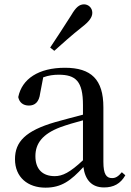

<svg xmlns="http://www.w3.org/2000/svg" viewBox="-20 -849 605 884"><path d="M211 -630 230 -615C270 -651 309 -686 357 -724C391 -750 405 -770 405 -790C405 -814 386 -829 367 -829C345 -829 329 -815 308 -779C272 -722 242 -677 211 -630ZM459 14C503 14 535 -3 557 -42L541 -56C524 -36 512 -29 496 -29C470 -29 456 -46 456 -104V-355C456 -483 400 -537 279 -537C158 -537 81 -486 64 -402C69 -377 87 -363 113 -363C140 -363 160 -378 165 -420L179 -493C204 -502 227 -505 250 -505C329 -505 362 -475 362 -365V-321C320 -310 274 -298 235 -287C97 -247 49 -196 49 -116C49 -32 109 15 189 15C263 15 306 -17 364 -80C372 -21 402 14 459 14ZM362 -111C302 -55 268 -38 232 -38C178 -38 143 -68 143 -130C143 -189 176 -232 257 -263C287 -274 324 -285 362 -295Z"/></svg>

Font: Noto Serif KR Medium
Style: Regular
Weight: 500
Designer: Ryoko NISHIZUKA 西塚涼子 (kana & ideographs); Frank Grießhammer (Latin, Greek & Cyrillic); Wenlong ZHANG 张文龙 (bopomofo); San
Foundry: Adobe
Version: Version 2.001;hotconv 1.1.0;makeotfexe 2.6.0